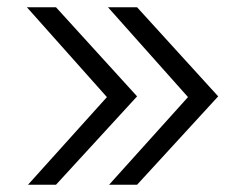

<svg xmlns="http://www.w3.org/2000/svg" viewBox="-20 -508 664 528"><path d="M357 -488 580 -243 357 0H280L497 -241L277 -488ZM134 -488 357 -243 134 0H57L274 -241L54 -488Z"/></svg>

Font: Red Hat Text
Style: Regular
Weight: 400
Designer: Pentagram, MCKL
Foundry: MCKL
Version: Version 1.030